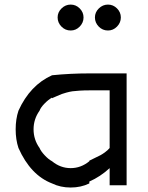

<svg xmlns="http://www.w3.org/2000/svg" viewBox="-20 -828 662 858"><path d="M462.5 -691.7Q438.3 -691.7 421.2 -709.2Q404.2 -726.7 404.2 -750Q404.2 -773.3 421.7 -790.4Q439.2 -807.5 462.5 -807.5Q485.8 -807.5 502.9 -790.4Q520 -773.3 520 -750Q520 -726.7 502.9 -709.2Q485.8 -691.7 462.5 -691.7ZM295.8 -691.7Q271.7 -691.7 254.6 -709.2Q237.5 -726.7 237.5 -750Q237.5 -773.3 255 -790.4Q272.5 -807.5 295.8 -807.5Q319.2 -807.5 336.2 -790.4Q353.3 -773.3 353.3 -750Q353.3 -726.7 336.2 -709.2Q319.2 -691.7 295.8 -691.7ZM470 -76.7Q428.3 -38.3 379.2 -16.7V-8.3Q341.7 10 295.8 10Q250 10 212.5 -8.3Q116.7 -45 62.5 -166.7Q50 -204.2 50 -250Q50 -295.8 62.5 -333.3Q114.2 -447.5 212.5 -491.7Q294.2 -500 379.2 -500H545.8V0H470ZM379.2 -107.5V-110Q386.7 -114.2 403.8 -122.1Q420.8 -130 430 -135Q439.2 -140 450.8 -148.8Q462.5 -157.5 470 -166.7V-424.2H379.2Q355 -424.2 335 -422.9Q315 -421.7 303.3 -420Q291.7 -418.3 276.7 -414.2Q261.7 -410 256.2 -407.9Q250.8 -405.8 234.6 -398.8Q218.3 -391.7 212.5 -389.2V-391.7Q196.7 -383.3 179.2 -365.4Q161.7 -347.5 156.7 -333.3Q130 -295.8 130 -250Q130 -204.2 156.7 -166.7Q162.5 -152.5 179.6 -134.2Q196.7 -115.8 212.5 -107.5Q250 -76.7 295.8 -76.7Q341.7 -76.7 379.2 -107.5Z"/></svg>

Font: 0xA000
Style: Regular
Weight: 400
Version: Version 0.1